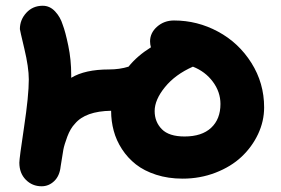

<svg xmlns="http://www.w3.org/2000/svg" viewBox="-20 -714 985 674"><path d="M621.1 -86.9Q570.3 -86.9 528.1 -100.6Q485.8 -114.3 457 -137Q428.2 -159.7 408.2 -190.4Q388.2 -221.2 379.2 -254.9Q370.1 -288.6 370.1 -324.2V-325.2Q279.8 -323.7 243.2 -279.8Q227.1 -263.2 216.3 -234.4Q205.6 -205.6 202.4 -188.7Q199.2 -171.9 192.9 -129.9Q189.5 -96.7 170.4 -78.4Q151.4 -60.1 126 -60.1Q93.3 -60.1 70.6 -83Q47.9 -106 47.9 -143.1Q47.9 -157.7 64.5 -268.1Q81.1 -378.4 81.1 -435.1Q81.1 -477.5 65.4 -543.2Q49.8 -608.9 49.8 -611.8Q49.8 -644.5 72.5 -669.2Q95.2 -693.8 129.9 -693.8Q154.8 -693.8 173.3 -674.1Q191.9 -654.3 200.2 -627Q209.5 -603 219.7 -553.7Q230 -504.4 230 -451.2V-440.9Q278.3 -470.2 362.8 -470.2Q399.9 -470.2 431.2 -480Q461.9 -518.1 509.8 -547.9Q506.8 -558.1 506.8 -568.8Q506.8 -598.6 531.5 -620.4Q556.2 -642.1 590.8 -642.1Q672.9 -642.1 745.4 -603Q817.9 -564 862.5 -493.2Q907.2 -422.4 907.2 -336.9Q907.2 -288.6 886 -243.4Q864.7 -198.2 827.9 -163.6Q791 -128.9 736.8 -107.9Q682.6 -86.9 621.1 -86.9ZM522.9 -324.2Q522.9 -286.1 548.1 -260.5Q573.2 -234.9 627.9 -234.9Q688.5 -234.9 721.2 -265.4Q753.9 -295.9 753.9 -349.1Q753.9 -391.1 727.3 -427Q700.7 -462.9 657.2 -480Q595.2 -452.6 559.1 -408.2Q522.9 -363.8 522.9 -324.2Z"/></svg>

Font: Shantell Sans Irregular Bouncy
Style: Bold
Weight: 700
Designer: Stephen Nixon, Anya Danilova, Shantell Martin
Foundry: Arrow Type
Version: Version 1.006;[9816181b4]